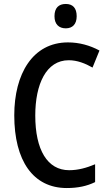

<svg xmlns="http://www.w3.org/2000/svg" viewBox="-20 -939 549 969"><path d="M312 -919C276 -919 255 -899 255 -857C255 -817 277 -796 312 -796C346 -796 367 -817 367 -857C367 -899 347 -919 312 -919ZM327 -635C370 -635 410 -619 447 -598L482 -684C434 -710 380 -725 323 -725C145 -725 52 -566 52 -357C52 -128 147 10 317 10C374 10 419 0 460 -20V-110C417 -92 375 -80 329 -80C219 -80 158 -183 158 -356C158 -514 213 -635 327 -635Z"/></svg>

Font: Noto Sans Kannada Condensed Medium
Style: Regular
Weight: 500
Width: 3
Designer: Jelle Bosma - Monotype Design Team
Foundry: Monotype Imaging Inc.
Version: Version 2.005